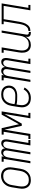

<svg xmlns="http://www.w3.org/2000/svg" viewBox="1456 -2036 589 3540"><g transform="rotate(-90 1750.0 -266.5)"><path d="M198 8Q171 8 144.5 1.5Q118 -5 97.5 -20.5Q77 -36 64 -58.5Q51 -81 45 -107Q39 -133 40 -160.5Q41 -188 46 -215L67 -345Q71 -370 79 -395Q87 -420 101 -442.5Q115 -465 134.5 -484.5Q154 -504 177.5 -516Q201 -528 226 -534.5Q251 -541 277 -541Q304 -541 330 -533Q356 -525 377 -510Q398 -495 411 -472Q424 -449 430 -423.5Q436 -398 435 -370Q434 -342 429 -315L408 -185Q404 -160 396 -135Q388 -110 374.5 -87.5Q361 -65 341 -46Q321 -27 297.5 -14.5Q274 -2 248.5 3Q223 8 198 8ZM199 -29Q220 -29 241 -33Q262 -37 281 -48Q300 -59 315.5 -75.5Q331 -92 342 -110.5Q353 -129 359 -149.5Q365 -170 369 -191L390 -321Q394 -342 395 -364Q396 -386 392 -407Q388 -428 378.5 -446.5Q369 -465 353 -478Q337 -491 316.5 -496Q296 -501 274 -501Q253 -501 232.5 -496.5Q212 -492 193 -481Q174 -470 159 -454Q144 -438 133 -419Q122 -400 116 -380Q110 -360 107 -339L85 -209Q82 -188 81 -166Q80 -144 83.5 -123.5Q87 -103 96 -84.5Q105 -66 120.5 -53Q136 -40 157 -34.5Q178 -29 199 -29Z M509 0 590 -493H538V-530H637L630 -486Q636 -497 645 -507Q654 -517 665 -524.5Q676 -532 688.5 -535Q701 -538 714 -538Q728 -538 741.5 -533Q755 -528 764.5 -518.5Q774 -509 778.5 -495.5Q783 -482 785 -468Q791 -482 800 -495Q809 -508 821.5 -518Q834 -528 849 -533Q864 -538 879 -538Q893 -538 906 -533.5Q919 -529 928.5 -519.5Q938 -510 943 -497Q948 -484 949.5 -470Q951 -456 950 -441.5Q949 -427 947 -413L885 -37H938V0H838L908 -420Q910 -434 910 -448.5Q910 -463 904 -475Q898 -487 886 -494Q874 -501 860 -501Q849 -501 838 -497.5Q827 -494 818.5 -486.5Q810 -479 803.5 -469Q797 -459 792.5 -448.5Q788 -438 785.5 -427.5Q783 -417 781 -406L714 0H674L743 -420Q745 -434 745 -448.5Q745 -463 739 -475Q733 -487 721 -494Q709 -501 695 -501Q684 -501 673 -497.5Q662 -494 653.5 -486.5Q645 -479 638.5 -469Q632 -459 628 -448.5Q624 -438 621 -427.5Q618 -417 616 -406L549 0Z M957 0V-37H1015L1090 -493H1038V-530H1157L1229 -211L1406 -530H1466L1385 -37H1438V0H1338L1418 -478L1240 -159H1200L1128 -478L1049 0Z M1713 8Q1684 8 1656.5 2Q1629 -4 1607 -18.5Q1585 -33 1569.5 -55Q1554 -77 1547 -103.5Q1540 -130 1540.5 -158.5Q1541 -187 1546 -215L1567 -345Q1571 -371 1579 -395.5Q1587 -420 1601 -443Q1615 -466 1635 -485Q1655 -504 1679 -516.5Q1703 -529 1728.5 -533.5Q1754 -538 1779 -538Q1803 -538 1825.5 -534Q1848 -530 1868 -520.5Q1888 -511 1903.5 -495Q1919 -479 1928 -459Q1937 -439 1940 -416Q1943 -393 1939 -369Q1936 -349 1926.5 -329.5Q1917 -310 1901.5 -294.5Q1886 -279 1867 -268.5Q1848 -258 1827 -252Q1806 -246 1785.5 -244.5Q1765 -243 1745 -243Q1706 -243 1667.5 -244.5Q1629 -246 1593 -256L1585 -209Q1581 -187 1580.5 -164Q1580 -141 1585 -120Q1590 -99 1601.5 -81Q1613 -63 1630 -51Q1647 -39 1668.5 -34Q1690 -29 1713 -29Q1736 -29 1759.5 -34Q1783 -39 1804 -52Q1825 -65 1842 -84Q1859 -103 1870 -124L1906 -108Q1892 -82 1871 -59Q1850 -36 1824 -20.5Q1798 -5 1769.5 1.5Q1741 8 1713 8ZM1755 -278Q1771 -278 1786 -279.5Q1801 -281 1816.5 -286Q1832 -291 1846 -299Q1860 -307 1871.5 -319Q1883 -331 1890 -345.5Q1897 -360 1900 -375Q1903 -393 1900.5 -410Q1898 -427 1891.5 -442.5Q1885 -458 1873 -469.5Q1861 -481 1846 -488Q1831 -495 1814 -498Q1797 -501 1779 -501Q1758 -501 1737 -497Q1716 -493 1696.5 -482.5Q1677 -472 1661 -456Q1645 -440 1634 -420.5Q1623 -401 1616.5 -380.5Q1610 -360 1607 -339L1599 -293Q1636 -282 1675.5 -280Q1715 -278 1755 -278Z M2009 0 2090 -493H2038V-530H2137L2130 -486Q2136 -497 2145 -507Q2154 -517 2165 -524.5Q2176 -532 2188.5 -535Q2201 -538 2214 -538Q2228 -538 2241.5 -533Q2255 -528 2264.5 -518.5Q2274 -509 2278.5 -495.5Q2283 -482 2285 -468Q2291 -482 2300 -495Q2309 -508 2321.5 -518Q2334 -528 2349 -533Q2364 -538 2379 -538Q2393 -538 2406 -533.5Q2419 -529 2428.5 -519.5Q2438 -510 2443 -497Q2448 -484 2449.5 -470Q2451 -456 2450 -441.5Q2449 -427 2447 -413L2385 -37H2438V0H2338L2408 -420Q2410 -434 2410 -448.5Q2410 -463 2404 -475Q2398 -487 2386 -494Q2374 -501 2360 -501Q2349 -501 2338 -497.5Q2327 -494 2318.5 -486.5Q2310 -479 2303.5 -469Q2297 -459 2292.5 -448.5Q2288 -438 2285.5 -427.5Q2283 -417 2281 -406L2214 0H2174L2243 -420Q2245 -434 2245 -448.5Q2245 -463 2239 -475Q2233 -487 2221 -494Q2209 -501 2195 -501Q2184 -501 2173 -497.5Q2162 -494 2153.5 -486.5Q2145 -479 2138.5 -469Q2132 -459 2128 -448.5Q2124 -438 2121 -427.5Q2118 -417 2116 -406L2049 0Z M2690 8Q2663 8 2638.5 0.5Q2614 -7 2595.5 -23.5Q2577 -40 2566 -62.5Q2555 -85 2551 -110.5Q2547 -136 2548 -162.5Q2549 -189 2554 -215L2600 -493H2547V-530H2646L2593 -209Q2590 -188 2588.5 -166.5Q2587 -145 2590 -125Q2593 -105 2601.5 -86.5Q2610 -68 2624 -54.5Q2638 -41 2658 -35Q2678 -29 2699 -29Q2719 -29 2739 -33.5Q2759 -38 2777 -48.5Q2795 -59 2810 -75Q2825 -91 2835 -109.5Q2845 -128 2851 -147.5Q2857 -167 2860 -187L2917 -530H2957L2881 -71Q2880 -63 2881 -54.5Q2882 -46 2887 -40Q2892 -34 2900 -31.5Q2908 -29 2917 -29H2929V8H2911Q2894 8 2879 3.5Q2864 -1 2853.5 -12Q2843 -23 2840.5 -39Q2838 -55 2841 -71L2844 -90Q2833 -68 2816.5 -49Q2800 -30 2779.5 -16.5Q2759 -3 2736 2.5Q2713 8 2690 8Z M2944 0 2950 -37Q2966 -37 2983 -42Q3000 -47 3013.5 -58.5Q3027 -70 3037 -84.5Q3047 -99 3054 -115.5Q3061 -132 3065.5 -148Q3070 -164 3073.5 -180.5Q3077 -197 3080 -213.5Q3083 -230 3085 -247Q3086 -251 3086.5 -255.5Q3087 -260 3088 -264L3126 -493H3073V-530H3457L3375 -37H3428V0H3329L3411 -493H3166L3127 -255Q3127 -254 3127 -254Q3127 -254 3127 -253L3126 -252Q3123 -231 3119.5 -210.5Q3116 -190 3111 -169Q3106 -148 3099.5 -127.5Q3093 -107 3083 -87.5Q3073 -68 3058.5 -50.5Q3044 -33 3025.5 -20.5Q3007 -8 2986 -4Q2965 0 2944 0Z"/></g></svg>

Font: Iosevka Slab Extralight
Style: Italic
Weight: 200
Italic angle: -9°
Monospace: yes
Designer: Belleve Invis
Foundry: Belleve Invis
Version: Version 11.1.1; ttfautohint (v1.8.3)